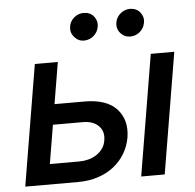

<svg xmlns="http://www.w3.org/2000/svg" viewBox="-53 -809 878 863"><g transform="rotate(-5 386.0 -377.5)"><path d="M117.2 -545.5H220.9L189.6 -358H324.6Q424.7 -358 470.2 -308.2Q515.6 -258.5 503.2 -180Q496.4 -141.7 477.1 -108.8Q457.7 -76 427.2 -51.7Q396.7 -27.3 355.6 -13.7Q314.6 0 264.6 0H26.3ZM640.3 -545.5H746.4L655.5 0H549.4ZM145.2 -91.6H279.5Q299.4 -91.6 319.2 -96.8Q339.1 -101.9 355.6 -112.6Q372.2 -123.2 383.7 -139.2Q395.2 -155.2 398.4 -176.8Q405.2 -216.6 380.3 -241.5Q355.5 -266.3 309.3 -266.3H174.4ZM498.6 -699.6Q500.4 -711.3 506.4 -721.4Q512.4 -731.5 521.3 -739Q530.2 -746.4 541.2 -750.7Q552.2 -755 563.9 -755Q593 -755 609.7 -735.1Q617.9 -725.1 621.3 -713.1Q624.6 -701 621.8 -686.1Q619.7 -674.4 613.6 -664.2Q607.6 -654.1 598.7 -646.7Q589.8 -639.2 578.8 -635.1Q567.8 -631 555.8 -631Q529.1 -631 511.4 -651.3Q494 -671.5 498.6 -699.6ZM289.8 -699.6Q291.5 -711.3 297.4 -721.4Q303.3 -731.5 312.1 -739Q321 -746.4 332 -750.7Q343 -755 355.1 -755Q384.2 -755 400.9 -735.1Q409.1 -725.1 412.5 -713.1Q415.8 -701 413 -686.1Q410.9 -674.4 404.8 -664.2Q398.8 -654.1 389.9 -646.7Q381 -639.2 370 -635.1Q359 -631 346.9 -631Q320.7 -631 302.9 -652Q285.5 -672.6 289.8 -699.6Z"/></g></svg>

Font: Inter P Medium
Style: Italic
Weight: 500
Italic angle: 9.39999°
Designer: Rasmus Andersson
Foundry: rsms
Version: Version 3.018;git-588b23468